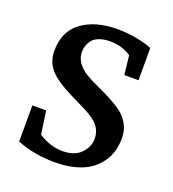

<svg xmlns="http://www.w3.org/2000/svg" viewBox="-100 -572 598 663"><g transform="rotate(20 199.0 -241.0)"><path d="M221.2 -494.1Q257.3 -494.1 293.9 -487.1Q330.6 -480 349.1 -471.2V-353H296.9L289.1 -422.9Q278.8 -430.7 258.8 -438.2Q238.8 -445.8 212.9 -445.8Q188.5 -445.8 171.4 -439.2Q154.3 -432.6 146.2 -421.6Q138.2 -410.6 135 -400.4Q131.8 -390.1 131.8 -378.9Q131.8 -356.9 144.5 -339.1Q157.2 -321.3 177.7 -309.1Q198.2 -296.9 223.1 -285.6Q248 -274.4 272.7 -261.7Q297.4 -249 317.9 -234.1Q338.4 -219.2 351.1 -196.5Q363.8 -173.8 363.8 -145Q363.8 -91.8 337.2 -55.4Q310.5 -19 268.6 -3.4Q226.6 12.2 172.9 12.2Q97.2 12.2 34.2 -13.2V-146H85L97.2 -61Q140.6 -33.2 186 -33.2Q229.5 -33.2 252.7 -57.1Q275.9 -81.1 275.9 -110.8Q275.9 -138.2 259.8 -158Q243.7 -177.7 205.1 -196.8L153.8 -222.2Q89.8 -253.4 65.4 -281.7Q41 -310.1 41 -349.1Q41 -421.4 91.1 -457.8Q141.1 -494.1 221.2 -494.1Z"/></g></svg>

Font: TAML ThiruValluvar
Style: Regular
Weight: 400
Version: Version 0.271; dev 7ad24fM